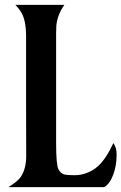

<svg xmlns="http://www.w3.org/2000/svg" viewBox="-20 -767 498 787"><path d="M444.8 -180.7Q458 -161.6 458 -134.8Q458 -107.9 454.3 -88.4Q450.7 -68.8 444.3 -51.3Q429.7 -12.7 407.2 0H14.6Q53.2 -23.9 64.9 -41.5Q87.4 -74.7 87.4 -127.4Q86.9 -257.3 86.9 -362.3V-618.2Q86.9 -689 63.5 -722.2Q55.2 -734.4 43 -747.1H243.7Q214.8 -705.6 210.9 -661.6Q210 -647 210 -629.4V-182.1Q210 -90.8 219.7 -73Q229.5 -55.2 243.2 -52Q256.8 -48.8 284.7 -48.8Q312.5 -48.8 337.4 -58.6Q362.3 -68.4 381.8 -85.9Q415 -116.2 444.8 -180.7Z"/></svg>

Font: Amarante
Style: Regular
Weight: 400
Designer: Karolina Lach
Foundry: Sorkin Type Co.
Version: Version 1.001